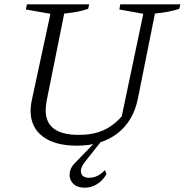

<svg xmlns="http://www.w3.org/2000/svg" viewBox="-20 -667 857 891"><path d="M337 9Q235 9 178.5 -33.5Q122 -76 122 -153Q122 -162 123 -173Q124 -184 127 -199L214 -603L100 -623L105 -647H394L389 -626Q348 -611 278 -604L196 -197Q194 -183 193 -173Q192 -163 192 -155Q192 -41 346 -41Q410 -41 457.5 -61.5Q505 -82 545 -127L645 -603L534 -623L538 -647H817L812 -626Q768 -611 699 -604L620 -210Q599 -105 525 -48Q451 9 337 9ZM373 204Q337 204 318.5 184Q300 164 303.5 135.5Q307 107 336 81L433 -19H456L375 83Q351 113 356.5 135.5Q362 158 394 158Q434 158 467 122L474 141Q457 171 430.5 187.5Q404 204 373 204Z"/></svg>

Font: Piazzolla Light
Style: Italic
Weight: 300
Italic angle: -11.3°
Designer: Juan Pablo del Peral
Foundry: Huerta Tipografica
Version: Version 1.330